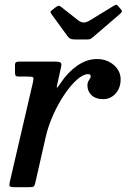

<svg xmlns="http://www.w3.org/2000/svg" viewBox="-20 -775 543 795"><path d="M60 -520H206.5Q224.5 -520 230.5 -516.2Q236.5 -512.5 233 -498L219 -434.5Q214 -414 215.5 -412Q217 -410 232 -432.5Q261 -476 300 -503.2Q339 -530.5 381.5 -530.5Q422.5 -530.5 451 -506Q479.5 -481.5 479.5 -446.5Q479.5 -411 458.8 -387.8Q438 -364.5 407 -364.5Q376.5 -364.5 359.2 -380.8Q342 -397 342 -421.5Q342 -434.5 348.8 -443.5Q355.5 -452.5 355.5 -459Q355.5 -468 345 -468Q325 -468 299.5 -445.8Q274 -423.5 248.2 -385.8Q222.5 -348 201.2 -301.5Q180 -255 169 -206.5L126.5 -19.5Q123.5 -7 120.5 -3.5Q117.5 0 101.5 0H38Q21.5 0 19.8 -4.8Q18 -9.5 20.5 -21.5L116.5 -434.5Q120 -450.5 117.5 -454.2Q115 -458 95.5 -458H59.5Q46.5 -458 44.2 -462.2Q42 -466.5 42 -479.5V-503.5Q42 -514.5 46.2 -517.2Q50.5 -520 60 -520ZM259 -626 194 -715.5Q189.5 -722 189.2 -725.5Q189 -729 197 -734.5L212 -746Q221 -752 224.2 -751.2Q227.5 -750.5 235 -745L303.5 -691Q315.5 -682 326.2 -681.8Q337 -681.5 353 -691L451 -751Q460 -756.5 463.2 -755Q466.5 -753.5 471.5 -747L479 -738.5Q484.5 -732 484.8 -728.2Q485 -724.5 477 -717.5L367 -623Q360.5 -617.5 356 -614.5Q351.5 -611.5 339.5 -611.5H292.5Q277.5 -611.5 270.8 -615.2Q264 -619 259 -626Z"/></svg>

Font: Besley* Medium
Style: Italic
Weight: 500
Italic angle: -13°
Designer: Owen Earl
Foundry: indestructible type*
Version: Version 3.000; ttfautohint (v1.8.3)